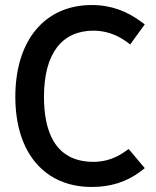

<svg xmlns="http://www.w3.org/2000/svg" viewBox="-20 -732 619 764"><path d="M556 -635 541 -646C487 -686 424 -712 345 -712C158 -712 41 -571 41 -347C41 -122 159 12 345 12C418 12 483 -7 541 -51L556 -63L492 -139L479 -130C428 -93 380 -88 352 -88C193 -88 155 -218 155 -347C155 -520 227 -610 352 -610C399 -610 444 -595 485 -565L498 -555Z"/></svg>

Font: Mint Spirit
Style: Bold
Weight: 700
Designer: HARENDAL Hirwen
Foundry: Arkandis Digital Foundry.
Version: Version 1.004;FFEdit